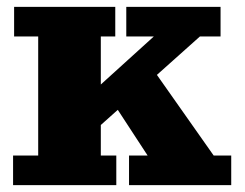

<svg xmlns="http://www.w3.org/2000/svg" viewBox="-20 -538 712 558"><path d="M18 0V-86H91V-432H21V-518H315V-432H273V-86H318V0ZM261 -164 203 -229 427 -432H347V-518H621V-432H561ZM355 0V-86H409L298 -256L406 -363L601 -86H652V0Z"/></svg>

Font: Montagu Slab 144pt
Style: Bold
Weight: 700
Designer: Florian Karsten
Foundry: Florian Karsten
Version: Version 1.000